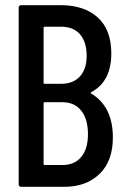

<svg xmlns="http://www.w3.org/2000/svg" viewBox="-20 -720 482 740"><path d="M415 -193Q416 -101 364.5 -50.5Q313 0 228 0H62Q52 0 52 -10V-690Q52 -700 62 -700H214Q305 -700 357 -652.5Q409 -605 409 -514Q409 -406 332 -365Q327 -362 331 -360Q414 -310 415 -193ZM152 -617Q148 -617 148 -613V-401Q148 -397 152 -397H216Q262 -397 288 -425.5Q314 -454 314 -505Q314 -558 288.5 -587.5Q263 -617 216 -617ZM221 -84Q267 -84 293 -115Q319 -146 319 -203Q319 -261 293 -293.5Q267 -326 221 -326H152Q148 -326 148 -322V-88Q148 -84 152 -84Z"/></svg>

Font: Barlow Condensed Medium
Style: Regular
Weight: 500
Width: 3
Designer: Jeremy Tribby
Foundry: Tribby Type
Version: Version 1.422;hotconv 1.0.109;makeotfexe 2.5.65596